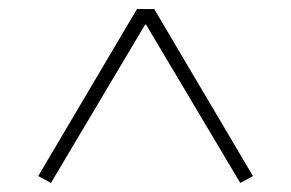

<svg xmlns="http://www.w3.org/2000/svg" viewBox="-20 -718 640 422"><path d="M536 -331 319 -698H281L64 -331L92 -316L299 -664H301L508 -316Z"/></svg>

Font: IBM Plex Devanagari ExtraLight
Style: Regular
Weight: 200
Designer: Mike Abbink, Paul van der Laan, Pieter van Rosmalen, Erin McLaughlin
Foundry: Bold Monday
Version: Version 1.0